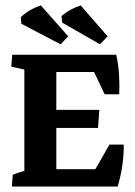

<svg xmlns="http://www.w3.org/2000/svg" viewBox="-20 -684 494 704"><path d="M69.3 -7.3V-476.6H186.5V-7.3ZM131.3 0V-63.5H399.9L411.6 0ZM411.6 0 316.4 -40.5 381.3 -153.8H433.6Q434.6 -120.6 429 -80.6Q423.3 -40.5 411.6 0ZM123.5 -214.8V-281.2H344.2L339.4 -214.8ZM103 -419.9V-483.4H406.2L397 -419.9ZM363.8 -338.4 314.9 -440.9 406.2 -483.4Q414.1 -448.2 416.5 -410.6Q418.9 -373 417 -338.4ZM23.4 0 26.9 -43Q50.3 -53.2 87.9 -62L69.3 -12.2V-88.9H186.5V-12.2L169.4 -58.1L234.4 -43.9L231 0ZM232.4 -483.4 229 -440.4Q205.6 -430.2 168 -421.4L186.5 -471.2V-394.5H69.3V-471.2L86.4 -425.3L21.5 -439.5L24.9 -483.4ZM202.1 -521.5 58.6 -596.7 56.2 -621.1Q87.4 -650.4 129.9 -664.1L230 -550.8ZM346.7 -521.5 208 -601.1 205.6 -625.5Q236.8 -651.4 275.9 -664.1L374.5 -550.8Z"/></svg>

Font: Markazi Text
Style: Regular
Weight: 400
Designer: Borna Izadpanah (Arabic designer), Fiona Ross (Arabic design director) and Florian Runge (Latin designer)
Foundry: Borna Izadpanah and Florian Runge
Version: Version 1.000